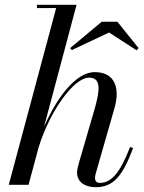

<svg xmlns="http://www.w3.org/2000/svg" viewBox="-20 -770 598 800"><path d="M372 -308 309 -92C304.5 -75.5 301 -61.5 301 -51C301 -13 332 10 379 10C453 10 491.5 -38 534.5 -153L522 -157.5C481 -51.5 445 -8 396 -8C383 -8 376 -15 376 -28.5C376 -33.5 377 -40 378.5 -45.5L457 -319.5C480.5 -400.5 461 -469.5 374.5 -469.5C293 -469.5 213 -355.5 163.5 -241.5L299 -750H134V-736.5H214L16.5 0H99L140.5 -154.5C187 -306.5 287.5 -446.5 351 -446.5C403.5 -446.5 396.5 -392 372 -308ZM434.5 -634.5 549 -560.5 557.5 -569.5 469 -679.5H404L272 -569.5L279.5 -561.5Z"/></svg>

Font: Bodoni* 16pt
Style: Italic
Weight: 400
Italic angle: -13°
Version: Version 2.3